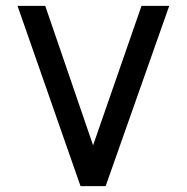

<svg xmlns="http://www.w3.org/2000/svg" viewBox="-20 -638 640 658"><path d="M256 0 40 -618H135L299 -140L465 -618H560L342 0Z"/></svg>

Font: Victor Mono SemiBold
Style: Regular
Weight: 600
Monospace: yes
Designer: Rune Bjørnerås
Version: Version 1.561;gftools[0.9.30]